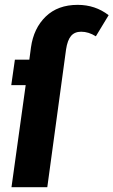

<svg xmlns="http://www.w3.org/2000/svg" viewBox="-20 -779 472 799"><path d="M303.2 -758.8Q376.5 -758.8 432.1 -715.8L378.9 -627.9Q348.6 -647 317.9 -647Q290.5 -647 275.6 -629.4Q260.7 -611.8 254.9 -573.2L176.8 0H27.8L86.9 -424.8H26.9L42 -530.8H102.1L108.9 -582Q120.1 -661.6 170.4 -710.2Q220.7 -758.8 303.2 -758.8Z"/></svg>

Font: Fira Sans Compressed
Style: Bold Italic
Weight: 700
Width: 3
Italic angle: -8°
Designer: Carrois Corporate & Edenspiekermann AG
Foundry: Carrois Corporate GbR & Edenspiekermann AG
Version: Version 4.203;PS 004.203;hotconv 1.0.88;makeotf.lib2.5.64775